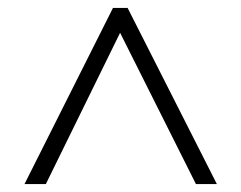

<svg xmlns="http://www.w3.org/2000/svg" viewBox="-20 -739 611 486"><path d="M42 -273 266 -719H303L529 -273H476L284 -656L96 -273Z"/></svg>

Font: Noto Sans Georgian Light
Style: Regular
Weight: 300
Version: Version 2.002